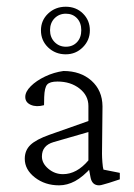

<svg xmlns="http://www.w3.org/2000/svg" viewBox="-20 -553 404 579"><path d="M158.2 5.9Q115.7 5.9 85.2 -17.8Q54.7 -41.5 54.7 -74.2Q54.7 -99.6 71.8 -116Q88.9 -132.3 128.9 -146.5L246.6 -188V-233.4Q246.6 -265.1 219.7 -286.1Q192.9 -307.1 153.3 -307.1Q130.4 -307.1 122.3 -298.1Q114.3 -289.1 113.3 -260.7L112.8 -235.8Q89.8 -229.5 73 -236.8Q56.2 -244.1 56.2 -260.7Q56.2 -276.4 72.8 -293Q89.4 -309.6 116 -322.3Q142.6 -335 171.4 -338.9Q223.1 -338.9 255.9 -309.6Q288.6 -280.3 289.1 -232.4L287.6 -89.8Q287.6 -79.1 288.8 -63.5Q290 -47.9 292 -41.5L341.3 -31.7V-12.2L308.6 -1.5Q299.3 1 291.5 3.4Q283.7 5.9 278.8 5.9Q257.3 5.9 252.9 -18.6L247.6 -46.9L256.8 -49.3Q230 -19.5 206.3 -6.8Q182.6 5.9 158.2 5.9ZM169.9 -27.8Q211.4 -27.8 246.6 -69.3V-154.8L141.6 -124.5Q106.4 -114.3 106.4 -81.1Q106.4 -60.5 125.7 -44.2Q145 -27.8 169.9 -27.8ZM178.2 -389.2Q147 -389.2 125.2 -409.9Q103.5 -430.7 103.5 -461.4Q103.5 -491.7 125.2 -512.2Q147 -532.7 178.2 -532.7Q209.5 -532.7 230.2 -512.2Q251 -491.7 251 -461.4Q251 -431.6 229.7 -410.4Q208.5 -389.2 178.2 -389.2ZM178.7 -412.1Q199.2 -412.1 212.2 -425.8Q225.1 -439.5 225.1 -461.9Q225.1 -484.4 212.2 -498Q199.2 -511.7 178.7 -511.7Q158.2 -511.7 144.5 -497.8Q130.9 -483.9 130.9 -461.9Q130.9 -440.4 144.5 -426.3Q158.2 -412.1 178.7 -412.1Z"/></svg>

Font: Lateef ExtraLight
Style: Regular
Weight: 200
Designer: SIL International
Foundry: SIL International
Version: Version 4.200